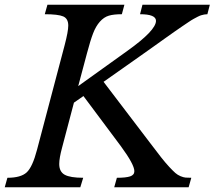

<svg xmlns="http://www.w3.org/2000/svg" viewBox="-39 -790 905 810"><path d="M328.1 -565.9 291 -426.8 498 -575.2Q619.1 -661.6 619.1 -702.1Q619.1 -730 551.8 -730L562 -770H846.2L835.9 -730Q829.1 -730 822.8 -728.8Q816.4 -727.5 810.3 -725.8Q804.2 -724.1 795.2 -719.5Q786.1 -714.8 778.1 -710.4Q770 -706.1 756.3 -696.8Q742.7 -687.5 730.5 -679.4Q718.3 -671.4 697.3 -656.5Q676.3 -641.6 658 -628.7Q639.6 -615.7 609.4 -594Q579.1 -572.3 551.8 -553.2L397.9 -444.8L594.2 -187Q622.1 -149.9 640.4 -126.7Q658.7 -103.5 675 -85.9Q691.4 -68.4 700.9 -60.1Q710.4 -51.8 722.9 -46.6Q735.4 -41.5 743.9 -40.8Q752.4 -40 768.1 -40L756.8 0H442.9L454.1 -40Q492.2 -40 510 -45.9Q527.8 -51.8 527.8 -67.9Q527.8 -95.7 471.2 -172.9L313 -384.8L272.9 -356.9L223.1 -168Q210.9 -123 210.9 -98.1Q210.9 -65.4 234.1 -52.7Q257.3 -40 312 -40L299.8 0H-19L-7.8 -40Q48.8 -40 73.5 -62.7Q98.1 -85.4 117.2 -158.2L233.9 -600.1Q249 -657.7 249 -682.1Q249 -711.4 227.8 -720.7Q206.5 -730 149.9 -730L161.1 -770H485.8L475.1 -730Q440.9 -730 420.2 -723.9Q399.4 -717.8 382.3 -698.5Q365.2 -679.2 353.8 -649.4Q342.3 -619.6 328.1 -565.9Z"/></svg>

Font: Libre Baskerville
Style: Italic
Weight: 400
Designer: Pablo Impallari, Rodrigo Fuenzalida
Foundry: Pablo Impallari, Rodrigo Fuenzalida
Version: Version 1.000